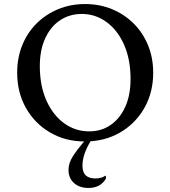

<svg xmlns="http://www.w3.org/2000/svg" viewBox="-20 -690 843 950"><path d="M418 240Q374 240 346.5 216Q319 192 319 151Q319 117 340.5 83.5Q362 50 396 10Q301 9 226 -35.5Q151 -80 108 -156.5Q65 -233 65 -330Q65 -404 90 -466Q115 -528 160.5 -573.5Q206 -619 267.5 -644.5Q329 -670 401 -670Q473 -670 534.5 -644.5Q596 -619 641.5 -573.5Q687 -528 712.5 -466Q738 -404 738 -330Q738 -237 698 -162.5Q658 -88 587.5 -42.5Q517 3 428 9Q388 75 388 129Q388 163 404.5 178Q421 193 452 193Q463 193 475.5 190.5Q488 188 501 180H504V194Q477 240 418 240ZM421 -40Q482 -40 528 -72Q574 -104 600 -162Q626 -220 626 -299Q626 -396 594 -468.5Q562 -541 507 -581Q452 -621 385 -621Q324 -621 277 -589.5Q230 -558 203.5 -500Q177 -442 177 -363Q177 -266 209.5 -193Q242 -120 297.5 -80Q353 -40 421 -40Z"/></svg>

Font: Spectral SC Medium
Style: Regular
Weight: 500
Designer: Jean-Baptiste Levee
Foundry: Production Type
Version: Version 2.001